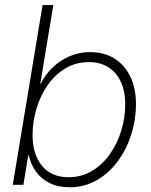

<svg xmlns="http://www.w3.org/2000/svg" viewBox="-20 -748 610 777"><path d="M260.7 9.8Q214.8 9.8 180.9 -7.1Q147 -23.9 125.7 -53.2Q104.5 -82.5 96.7 -119.1H94.2L74.7 0H31.7L152.3 -727.5H195.8L143.1 -409.2H145Q163.1 -446.3 193.1 -475.1Q223.1 -503.9 262 -520.5Q300.8 -537.1 345.2 -537.1Q402.3 -537.1 443.8 -510.7Q485.4 -484.4 507.8 -437Q530.3 -389.6 530.3 -325.7Q530.3 -264.6 511.5 -204.8Q492.7 -145 457.5 -96.7Q422.4 -48.3 372.6 -19.3Q322.8 9.8 260.7 9.8ZM257.3 -30.8Q310.1 -30.8 352.5 -56.4Q395 -82 425 -124.8Q455.1 -167.5 470.9 -219.7Q486.8 -272 486.8 -325.2Q486.8 -404.3 447.8 -450.4Q408.7 -496.6 340.3 -496.6Q286.1 -496.6 243.9 -470.9Q201.7 -445.3 172.1 -402.3Q142.6 -359.4 127.2 -306.9Q111.8 -254.4 111.8 -201.7Q111.8 -123.5 149.9 -77.1Q188 -30.8 257.3 -30.8Z"/></svg>

Font: Inter 24pt ExtraLight
Style: Italic
Weight: 250
Italic angle: -9.3988°
Version: Version 4.001;git-66647c0bb